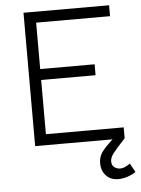

<svg xmlns="http://www.w3.org/2000/svg" viewBox="-59 -730 718 981"><g transform="rotate(-5 299.5 -239.5)"><path d="M598 176Q580 189 555 197Q530 205 508 205Q469 205 445.5 180Q422 155 422 116Q422 85 438.5 61Q455 37 496 0H99V-684H538V-628H159V-390H438V-334H159V-56H558V0Q510 51 494.5 72Q479 93 479 112Q479 132 492.5 142Q506 152 522 152Q545 152 573 131Z"/></g></svg>

Font: Bellota Text
Style: Regular
Weight: 400
Designer: Kemie Guaida
Foundry: Kemie Guaida
Version: Version 4.001